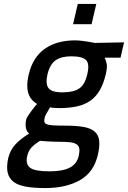

<svg xmlns="http://www.w3.org/2000/svg" viewBox="-20 -715 650 975"><path d="M211 240Q153 240 112.5 233Q72 226 49 208.5Q26 191 19 161.5Q12 132 22 87Q32 47 57 19.5Q82 -8 128 -37Q115 -47 111.5 -66Q108 -85 113 -108Q115 -116 123.5 -129Q132 -142 142 -155Q153 -170 168 -187Q155 -195 144 -206.5Q133 -218 126 -235.5Q119 -253 118.5 -278Q118 -303 126 -337Q137 -384 159 -417Q181 -450 212 -470.5Q243 -491 281 -500.5Q319 -510 361 -510Q379 -510 397 -507.5Q415 -505 429 -503Q446 -500 461 -497L610 -500L592 -422H511Q519 -408 522 -389.5Q525 -371 517 -337Q505 -287 485 -254Q465 -221 436 -201.5Q407 -182 367.5 -174Q328 -166 279 -166Q271 -166 256 -167Q241 -168 234 -170Q227 -159 222 -149Q217 -141 212.5 -132Q208 -123 207 -118Q204 -105 205 -97Q206 -89 216.5 -84.5Q227 -80 249 -78.5Q271 -77 310 -77Q367 -77 404 -70.5Q441 -64 460.5 -47Q480 -30 483.5 -1.5Q487 27 477 71Q456 161 385 200.5Q314 240 211 240ZM283 5Q270 5 253.5 4.5Q237 4 221 3Q203 2 183 0Q152 20 138 36Q124 52 118 78Q109 119 133 137Q157 155 232 155Q298 155 334 136.5Q370 118 380 76Q385 52 382.5 38.5Q380 25 368.5 17.5Q357 10 336 7.5Q315 5 283 5ZM297 -246Q353 -246 382 -265.5Q411 -285 423 -337Q436 -391 417 -410Q398 -429 342 -429Q291 -429 262 -408.5Q233 -388 221 -337Q210 -290 226 -268Q242 -246 297 -246ZM375 -695H469L445 -592H351Z"/></svg>

Font: Panefresco 600wt
Style: Italic
Weight: 600
Foundry: Campivisivi & Chank Co
Version: Version 1.000